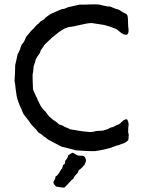

<svg xmlns="http://www.w3.org/2000/svg" viewBox="-20 -689 666 884"><path d="M528 -644 547 -632Q549 -631 553 -629Q557 -627 560.5 -625Q564 -623 566 -619Q570 -612 570 -570Q570 -567 571 -561Q572 -555 572 -551Q572 -547 571.5 -542.5Q571 -538 569 -534.5Q567 -531 564 -529Q550 -527 533.5 -541Q517 -555 514 -556Q484 -568 460 -574Q454 -575 434 -578Q414 -581 402 -583Q379 -582 345.5 -573.5Q312 -565 294 -564Q264 -554 235 -528Q224 -521 207.5 -504.5Q191 -488 184 -482Q183 -478 168 -458Q167 -457 164 -446Q161 -440 159 -438Q156 -435 151.5 -427Q147 -419 145 -417Q143 -407 135 -384Q133 -357 130 -345Q130 -321 132 -277Q148 -240 151 -236Q151 -233 160 -216Q171 -190 189 -176Q191 -172 197 -165Q203 -158 205 -154Q209 -151 216 -144.5Q223 -138 228 -135Q239 -129 252 -116Q272 -111 277 -105Q295 -99 302 -94Q309 -93 337.5 -88Q366 -83 383 -82Q395 -80 406 -82Q410 -82 416 -84Q422 -86 425 -86Q430 -87 440 -87Q450 -87 454 -88Q457 -88 463 -90.5Q469 -93 473 -93Q475 -94 484 -99Q493 -104 501 -104Q503 -105 511.5 -110Q520 -115 526 -116Q531 -118 541 -128.5Q551 -139 562 -140Q566 -140 567.5 -135Q569 -130 570 -129Q570 -127 571.5 -122Q573 -117 572 -113Q570 -104 570 -80Q571 -79 571.5 -74.5Q572 -70 573 -68Q572 -65 572 -56.5Q572 -48 570 -44Q562 -32 537 -25Q527 -20 518 -19Q492 -8 469 -3Q439 4 416 7Q394 8 328 3Q286 -9 263 -14L206 -44Q201 -46 194 -52.5Q187 -59 181 -61Q175 -69 157 -79Q152 -87 139 -100Q126 -113 121 -120Q121 -121 113 -132Q106 -142 88 -164Q85 -172 76 -192Q67 -212 63 -224Q63 -225 62.5 -227Q62 -229 61 -230Q56 -245 52 -280L50 -299L47 -317Q47 -322 49 -353Q49 -359 49.5 -371Q50 -383 50 -389Q60 -432 61 -440Q64 -443 67 -450.5Q70 -458 72 -460Q72 -464 80 -484Q92 -495 99 -517Q102 -520 113 -534.5Q124 -549 132 -555Q134 -557 140 -563.5Q146 -570 149 -574Q159 -580 167 -591L183 -600Q187 -607 198.5 -614.5Q210 -622 212 -624L241 -637Q253 -643 268 -648Q270 -648 273 -648Q276 -648 277 -649L294 -656L348 -668Q361 -667 392 -668.5Q423 -670 436 -668Q442 -667 459.5 -662.5Q477 -658 487 -659Q514 -647 528 -644ZM343 94Q339 102 338 107Q321 122 319 132Q311 138 297.5 153Q284 168 276 175Q270 175 256 173Q240 170 239 170Q236 168 231 162Q226 156 226 152Q226 146 231 139Q236 132 235 124Q245 120 253.5 104.5Q262 89 267 85Q266 82 268 79.5Q270 77 269 74Q270 71 274.5 67.5Q279 64 280 63Q279 54 280 52Q293 37 294 26Q312 14 313 14Q318 15 325.5 20Q333 25 335 26Q348 29 360 28Q371 30 374.5 42.5Q378 55 371 64Q373 67 360 80Q347 93 343 94Z"/></svg>

Font: FuturaRenner
Style: Regular
Weight: 400
Designer: Bastien Sozeau
Foundry: NBR — Bastien Sozeau
Version: Version 2.001;PS 002.001;hotconv 1.0.88;makeotf.lib2.5.64775